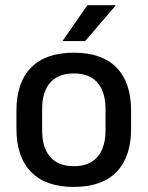

<svg xmlns="http://www.w3.org/2000/svg" viewBox="-20 -704 566 736"><path d="M263 12.5Q155 12.5 99 -45Q43 -102.5 43 -210.5V-280Q43 -387.5 99 -444.8Q155 -502 263 -502Q371 -502 426.8 -444.8Q482.5 -387.5 482.5 -280V-210.5Q482.5 -102.5 426.8 -45Q371 12.5 263 12.5ZM263 -67Q322.5 -67 353.5 -102.5Q384.5 -138 384.5 -204.5V-286Q384.5 -352 353.5 -387.2Q322.5 -422.5 263 -422.5Q203.5 -422.5 172.5 -387.2Q141.5 -352 141.5 -286V-204.5Q141.5 -138 172.5 -102.5Q203.5 -67 263 -67ZM220.5 -548 315 -684H423V-682.5L306.5 -546.5H220.5Z"/></svg>

Font: Anek Devanagari Medium
Style: Regular
Weight: 500
Designer: Kailash Malviya (Devanagari) & Yesha Goshar (Latin)
Foundry: Ek Type
Version: Version 1.003